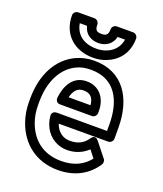

<svg xmlns="http://www.w3.org/2000/svg" viewBox="-147 -866 844 996"><g transform="rotate(20 275.5 -367.5)"><path d="M462 -278V-243H184C173 -243 157 -236 159 -215C165 -155 198 -110 245 -90C262 -83 280 -79 300 -79C347 -79 386 -97 414 -124L445 -84C412 -42 363 -15 291 -15C188 -15 124 -72 95 -155C85 -183 80 -213 80 -246V-265C80 -384 128 -463 196 -496C220 -508 246 -513 277 -513C406 -513 462 -415 462 -278ZM277 -563C240 -563 205 -555 174 -540C84 -496 30 -397 30 -265V-246C30 -208 36 -172 48 -138C83 -38 166 35 291 35C387 35 456 -8 497 -71C502 -79 503 -92 496 -101L434 -179C412 -206 395 -179 394 -177C373 -147 345 -129 300 -129C286 -129 275 -131 265 -135C242 -145 223 -164 214 -193H487C498 -193 512 -203 512 -218V-278C512 -442 435 -563 277 -563ZM387 -326C387 -396 346 -449 276 -449C197 -449 168 -379 161 -317C160 -307 165 -289 186 -289H362C377 -289 387 -303 387 -314ZM336 -339H215C225 -378 243 -399 276 -399C313 -399 332 -381 336 -339ZM138 -720H178C188 -677 222 -656 263 -656C305 -656 338 -680 347 -720H388C380 -674 352 -648 316 -634C300 -628 283 -625 263 -625C192 -625 148 -661 138 -720ZM263 -575C288 -575 312 -579 334 -588C392 -610 440 -661 440 -745C440 -756 430 -770 415 -770H324C313 -770 299 -760 299 -745C299 -715 288 -706 263 -706C236 -706 226 -714 226 -745C226 -756 216 -770 201 -770H111C100 -770 86 -760 86 -745C86 -637 163 -575 263 -575Z"/></g></svg>

Font: Asimov
Style: NarOu
Weight: 500
Designer: Google
Version: Version 2.000980; 2014